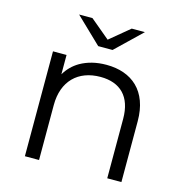

<svg xmlns="http://www.w3.org/2000/svg" viewBox="-108 -831 891 930"><g transform="rotate(15 338.0 -365.5)"><path d="M376 -607 505 -731H439L340 -649L242 -731H175L304 -607ZM367 -530C316 -530 273 -519 236 -498C207 -481 184 -458 167 -429V-526H99V0H170V-276C170 -396 242 -466 354 -466C454 -466 512 -409 512 -298V0H583V-305C583 -457 494 -530 367 -530Z"/></g></svg>

Font: Montserrat Z
Style: Regular
Weight: 400
Designer: Julieta Ulanovsky
Foundry: Julieta Ulanovsky
Version: Version 8.000